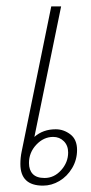

<svg xmlns="http://www.w3.org/2000/svg" viewBox="-20 -573 286 603"><path d="M44 -58Q44 -78 48 -97L141 -553H172L88 -143Q115 -167 155 -167Q180 -167 201 -151Q222 -135 222 -102Q222 -71 206.5 -45Q191 -19 166.5 -4.5Q142 10 115 10Q44 10 44 -58ZM194 -94Q194 -116 180.5 -129.5Q167 -143 147 -143Q117 -143 94 -118.5Q71 -94 71 -61Q71 -39 83 -26.5Q95 -14 120 -14Q150 -14 172 -38.5Q194 -63 194 -94Z"/></svg>

Font: Taviraj Thin
Style: Italic
Weight: 250
Italic angle: -12°
Designer: Katatrad Team
Foundry: CadsonDemak
Version: Version 1.001